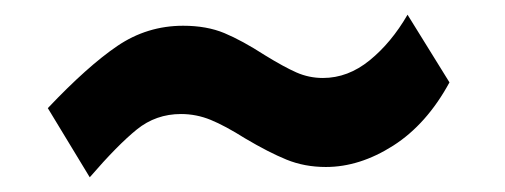

<svg xmlns="http://www.w3.org/2000/svg" viewBox="-20 -503 686 261"><path d="M423 -276Q394 -276 369.5 -286Q345 -296 313 -315Q286 -332 266.5 -340Q247 -348 226 -348Q192 -348 166 -327Q140 -306 102 -262L45 -356Q99 -413 139.5 -440.5Q180 -468 229 -468Q261 -468 285 -458Q309 -448 340 -428Q366 -412 383 -404.5Q400 -397 419 -397Q453 -397 482.5 -421Q512 -445 534 -483L591 -391Q560 -334 514.5 -305Q469 -276 423 -276Z"/></svg>

Font: Morrison Black
Style: Regular
Weight: 900
Designer: Pablo Impallari, Rodrigo Fuenzalida (Modified by Dan O. Williams)
Version: Version 0.03;June 6, 2019;FontCreator 11.5.0.2425 64-bit; tt